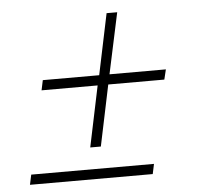

<svg xmlns="http://www.w3.org/2000/svg" viewBox="-44 -586 662 631"><g transform="rotate(-5 287.0 -270.0)"><path d="M365 -540H330L288 -339H102L95 -306H280L238 -105H273L315 -306H500L508 -339H322ZM30 0H435L442 -33H37Z"/></g></svg>

Font: Nacelle UltraLight
Style: Italic
Weight: 200
Italic angle: -12°
Designer: Sora Sagano
Foundry: Sora Sagano
Version: Version 1.000;FEAKit 1.0